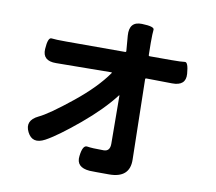

<svg xmlns="http://www.w3.org/2000/svg" viewBox="-88 -898 1176 1044"><g transform="rotate(10 500.0 -375.5)"><path d="M579 43Q491 43 471 42Q395 36 403 -27Q410 -90 436 -85.5Q462 -81 527 -81Q562 -81 562 -123L560 -388Q560 -393 557 -389Q492 -304 382 -212Q268 -117 205 -83Q138 -47 108 -107Q78 -167 146 -200Q200 -225 323 -324Q437 -416 497 -502Q500 -506 495 -506L190 -503Q114 -502 118 -568Q122 -634 143 -631Q164 -628 224 -628H550Q555 -628 555 -633L548 -718Q542 -796 613 -794Q683 -792 680.5 -773.5Q678 -755 678 -700L679 -633Q679 -628 684 -628H804Q860 -628 878.5 -631Q897 -634 902 -569Q907 -503 830 -504L687 -506Q682 -506 682 -501L691 -58Q693 43 579 43Z"/></g></svg>

Font: Resource Han Rounded JP
Style: Bold
Weight: 700
Designer: Cyano Hao (round all glyphs); Ryoko NISHIZUKA 西塚涼子 (kana, bopomofo & ideographs); Paul D. Hunt (Latin, Greek & Cyrillic)
Foundry: Cyano Hao
Version: 0.990